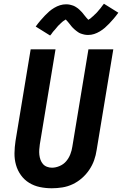

<svg xmlns="http://www.w3.org/2000/svg" viewBox="-20 -999 653 1027"><path d="M257 8Q224 8 193 1.5Q162 -5 136 -21Q110 -37 92 -62Q74 -87 65.5 -117Q57 -147 57.5 -179.5Q58 -212 63 -245L144 -735H277L193 -227Q191 -213 190 -199Q189 -185 190.5 -171Q192 -157 196.5 -144.5Q201 -132 209.5 -122Q218 -112 231 -107Q244 -102 258 -102Q278 -102 299 -111Q320 -120 334 -136.5Q348 -153 356 -173.5Q364 -194 367 -215L453 -735H586L497 -197Q493 -169 483.5 -142Q474 -115 457 -90Q440 -65 417.5 -45.5Q395 -26 368.5 -13.5Q342 -1 313.5 3.5Q285 8 257 8ZM248 -809 171 -857Q184 -875 196.5 -889.5Q209 -904 220.5 -916Q232 -928 243.5 -938Q255 -948 270 -957Q285 -966 301 -971Q317 -976 334 -976Q339 -976 344 -975.5Q349 -975 353.5 -974Q358 -973 363 -971.5Q368 -970 372.5 -968.5Q377 -967 381 -964.5Q385 -962 389 -959.5Q393 -957 397 -954Q401 -951 404.5 -947.5Q408 -944 411.5 -940.5Q415 -937 418 -934Q421 -931 423.5 -927.5Q426 -924 428.5 -921Q431 -918 435 -913Q439 -908 442 -904.5Q445 -901 448.5 -897.5Q452 -894 452 -893Q452 -892 451 -892Q451 -893 455 -895Q459 -897 462 -899Q465 -901 468.5 -904.5Q472 -908 474 -909.5Q476 -911 478.5 -913Q481 -915 482.5 -917Q484 -919 486.5 -921Q489 -923 491.5 -925.5Q494 -928 496.5 -930.5Q499 -933 501.5 -936Q504 -939 506.5 -942Q509 -945 512 -948.5Q515 -952 518 -955.5Q521 -959 523.5 -963Q526 -967 529.5 -971Q533 -975 536 -979L613 -931Q600 -913 587.5 -898.5Q575 -884 564 -872.5Q553 -861 541 -850.5Q529 -840 514 -831Q499 -822 483.5 -817Q468 -812 451 -812Q446 -812 441 -812.5Q436 -813 431 -814Q426 -815 421.5 -816.5Q417 -818 412 -819.5Q407 -821 403 -823.5Q399 -826 395.5 -828.5Q392 -831 388 -834Q384 -837 380 -840.5Q376 -844 372.5 -847.5Q369 -851 366 -854Q363 -857 360.5 -860.5Q358 -864 355.5 -867Q353 -870 349 -875Q345 -880 342 -883.5Q339 -887 335.5 -890.5Q332 -894 332 -895Q332 -896 333 -896Q333 -895 329.5 -893Q326 -891 322.5 -889Q319 -887 315.5 -884Q312 -881 310 -879Q308 -877 306 -875.5Q304 -874 302 -871.5Q300 -869 297.5 -867Q295 -865 292.5 -862.5Q290 -860 288 -857.5Q286 -855 283.5 -852Q281 -849 278.5 -846Q276 -843 273 -839.5Q270 -836 266.5 -832.5Q263 -829 260.5 -825Q258 -821 255 -817Q252 -813 248 -809Z"/></svg>

Font: Iosevka Aile Extrabold Oblique
Style: Regular
Weight: 800
Italic angle: -9°
Designer: Belleve Invis
Foundry: Belleve Invis
Version: Version 31.1.0; ttfautohint (v1.8.4)